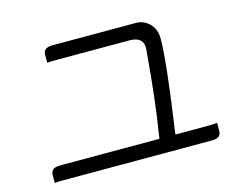

<svg xmlns="http://www.w3.org/2000/svg" viewBox="-92 -815 1184 939"><g transform="rotate(-15 500.0 -345.5)"><path d="M919.9 -97.2Q903.8 -94.7 873 -94.7H708Q759.8 -451.7 759.8 -566.4Q759.8 -615.2 730.5 -643.6Q701.2 -671.9 662.1 -671.9H240.2Q213.4 -671.9 202.1 -660.6Q193.4 -651.9 193.4 -635.7V-595.7Q209.5 -597.7 240.2 -597.7H610.4Q647.5 -597.7 664.6 -580.6Q678.7 -566.4 678.7 -542L677.7 -526.9Q657.2 -280.3 631.8 -127L627 -94.7H125Q97.2 -94.7 85.9 -83.5Q77.1 -74.7 77.1 -58.6V-18.6Q93.8 -20.5 125 -20.5H873Q906.2 -20.5 916 -38.6Q919.9 -45.9 919.9 -57.6Z"/></g></svg>

Font: YuPearl-Light
Style: Light
Weight: 300
Designer: Max Yao
Foundry: Max-Everyday
Version: Version 1.011; ttfautohint (v1.8.3)